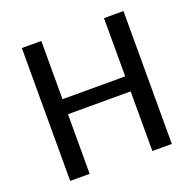

<svg xmlns="http://www.w3.org/2000/svg" viewBox="-130 -876 1018 1009"><g transform="rotate(-20 379.0 -371.5)"><path d="M203.6 -743.2V-417.5H554.2V-743.2H663.1V0H554.2V-333.5H203.6V0H94.7V-743.2Z"/></g></svg>

Font: Merriweather Sans
Style: Regular
Weight: 400
Designer: Eben Sorkin
Foundry: Eben Sorkin
Version: Version 1.006; ttfautohint (v1.4.1) -l 6 -r 50 -G 0 -x 11 -H